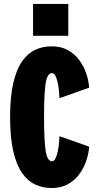

<svg xmlns="http://www.w3.org/2000/svg" viewBox="-20 -940 490 970"><path d="M240.5 10Q197 10 159 -7.2Q121 -24.5 92.2 -65Q63.5 -105.5 47.2 -174.8Q31 -244 31 -348Q31 -452 47.2 -521.2Q63.5 -590.5 92.2 -631Q121 -671.5 159 -688.8Q197 -706 240.5 -706Q288 -706 322.5 -687Q357 -668 380 -637Q403 -606 415.5 -569.2Q428 -532.5 430.5 -497L280.5 -444Q280 -453 278.5 -473.5Q277 -494 272.8 -516.2Q268.5 -538.5 261.2 -554.5Q254 -570.5 242.5 -570.5Q218.5 -570.5 210.5 -517.5Q202.5 -464.5 202.5 -348Q202.5 -232 210.5 -178.8Q218.5 -125.5 242.5 -125.5Q254 -125.5 261.2 -141.5Q268.5 -157.5 272.8 -179.8Q277 -202 278.5 -222.5Q280 -243 280.5 -252L430.5 -199Q428 -163.5 415.5 -126.8Q403 -90 380 -59Q357 -28 322.5 -9Q288 10 240.5 10ZM147 -920H325V-759H147Z"/></svg>

Font: Trispace Condensed ExtraBold
Style: Regular
Weight: 800
Width: 3
Designer: Tyler Finck
Foundry: Etcetera Type Company
Version: Version 1.210; ttfautohint (v1.8.3)